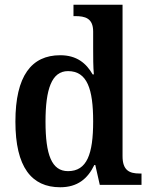

<svg xmlns="http://www.w3.org/2000/svg" viewBox="-20 -780 633 810"><path d="M234 10C307 10 350 -26 378 -84H382L401 0H577V-48H569C526 -48 497 -61 497 -121V-760H290V-712H297C338 -712 373 -704 373 -647V-576C373 -540 373 -497 376 -466H371C344 -513 304 -547 234 -547C113 -547 45 -460 45 -267C45 -75 113 10 234 10ZM267 -58C198 -58 172 -127 172 -267C172 -404 198 -480 267 -480C348 -480 373 -404 373 -268C373 -130 347 -58 267 -58Z"/></svg>

Font: Noto Serif Khmer SemiCondensed SemiBold
Style: Regular
Weight: 600
Width: 4
Designer: Danh Hong and the Monotype Design Team
Foundry: Monotype Imaging Inc.
Version: Version 2.004